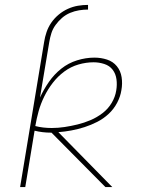

<svg xmlns="http://www.w3.org/2000/svg" viewBox="-20 -763 640 783"><path d="M160 -592Q163 -612 170 -632.5Q177 -653 189.5 -671Q202 -689 219.5 -703.5Q237 -718 257 -727Q277 -736 297.5 -739.5Q318 -743 339 -743V-724Q321 -724 302.5 -721Q284 -718 266 -710.5Q248 -703 233 -690Q218 -677 206.5 -661Q195 -645 189.5 -627.5Q184 -610 181 -592ZM410 0 190 -222H188Q171 -222 154 -224Q137 -226 121 -230L83 0H62L160 -592H181L143 -365Q158 -398 179.5 -429Q201 -460 230 -483Q259 -506 294.5 -517Q330 -528 365 -528Q392 -528 416.5 -520Q441 -512 456.5 -493Q472 -474 476 -448Q480 -422 475 -395Q471 -369 457.5 -343.5Q444 -318 423 -298.5Q402 -279 376.5 -266Q351 -253 324.5 -244.5Q298 -236 271 -231Q244 -226 218 -224L438 0ZM191 -241Q217 -241 243.5 -245Q270 -249 296.5 -255.5Q323 -262 349 -273Q375 -284 398 -301.5Q421 -319 435.5 -343.5Q450 -368 454 -394Q458 -417 455 -439.5Q452 -462 439.5 -478.5Q427 -495 405.5 -502Q384 -509 362 -509Q331 -509 300 -500Q269 -491 242.5 -471.5Q216 -452 195.5 -425.5Q175 -399 160.5 -369.5Q146 -340 137.5 -309.5Q129 -279 124 -249Q139 -245 156 -243Q173 -241 191 -241Z"/></svg>

Font: Iosevka Thin Extended
Style: Italic
Weight: 100
Width: 7
Italic angle: -9°
Monospace: yes
Designer: Belleve Invis
Foundry: Belleve Invis
Version: Version 32.5.0; ttfautohint (v1.8.4)